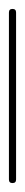

<svg xmlns="http://www.w3.org/2000/svg" viewBox="-20 -410 56 430"><path d="M0 -8H16V-382H0ZM8 -16Q4 -16 2 -14Q0 -12 0 -8Q0 -4 2 -2Q4 0 8 0Q12 0 14 -2Q16 -4 16 -8Q16 -12 14 -14Q12 -16 8 -16ZM8 -390Q4 -390 2 -388Q0 -386 0 -382Q0 -378 2 -376Q4 -374 8 -374Q12 -374 14 -376Q16 -378 16 -382Q16 -386 14 -388Q12 -390 8 -390Z"/></svg>

Font: Wavefont ExtraLight
Style: Regular
Weight: 250
Version: Version 3.004;gftools[0.9.33]